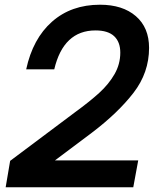

<svg xmlns="http://www.w3.org/2000/svg" viewBox="-20 -794 680 814"><path d="M4 0 23 -112 298 -318Q361 -364 401 -400.5Q441 -437 465.5 -479.5Q490 -522 490 -571Q490 -616 464 -640.5Q438 -665 385 -665Q249 -665 210 -500H91Q119 -630 200.5 -702Q282 -774 404 -774Q500 -774 556 -725.5Q612 -677 612 -591Q612 -486 546 -400.5Q480 -315 369 -231L213 -114H566L545 0Z"/></svg>

Font: Open Sauce One SemiBold Italic
Style: Regular
Weight: 600
Italic angle: -10°
Designer: Alfredo Marco Pradil
Foundry: Creative Sauce Fz LLC
Version: Version 1.477